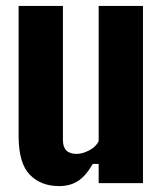

<svg xmlns="http://www.w3.org/2000/svg" viewBox="-20 -620 544 650"><path d="M180 10Q118 10 80.5 -29Q43 -68 43 -159V-600H193V-146Q193 -99 239 -99Q259 -99 282 -111Q305 -123 314 -142V-600H464V0H314V-65H294Q271 -25 244.5 -7.5Q218 10 180 10Z"/></svg>

Font: Big Shoulders Display Black
Style: Regular
Weight: 900
Designer: Patric King
Foundry: XO Type Co
Version: Version 1.000; ttfautohint (v1.8.2)